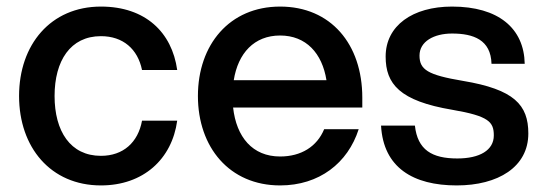

<svg xmlns="http://www.w3.org/2000/svg" viewBox="-20 -552 1649 584"><path d="M287 12C416 12 503 -68 519 -185H412C400 -119 355 -78 287 -78C194 -78 146 -153 146 -260C146 -367 194 -442 287 -442C354 -442 399 -403 412 -339H519C503 -454 422 -532 287 -532C134 -532 38 -416 38 -260C38 -104 134 12 287 12Z M832 12C951 12 1038 -56 1071 -159H966C944 -106 896 -76 832 -76C748 -76 699 -135 689 -225H1082V-255C1082 -418 986 -532 832 -532C678 -532 582 -416 582 -260C582 -104 678 12 832 12ZM691 -308C704 -390 753 -444 832 -444C911 -444 960 -390 973 -308Z M1369 12C1495 12 1587 -44 1587 -146C1587 -233 1544 -280 1388 -306C1281 -324 1256 -340 1256 -383C1256 -426 1300 -450 1355 -450C1420 -450 1473 -431 1475 -358H1576C1574 -466 1496 -532 1355 -532C1235 -532 1153 -474 1153 -380C1153 -297 1195 -245 1356 -218C1467 -199 1482 -181 1482 -140C1482 -95 1439 -70 1371 -70C1294 -70 1250 -96 1242 -170H1139C1146 -42 1237 12 1369 12Z"/></svg>

Font: Aspekta 500
Style: Regular
Weight: 500
Designer: Ivo Dolenc
Version: Version 2.100